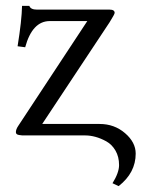

<svg xmlns="http://www.w3.org/2000/svg" viewBox="-20 -462 496 655"><path d="M149.9 -390.1Q90.3 -390.1 65.9 -300.8L40 -304.2Q54.2 -392.1 55.2 -441.9H80.1Q84.5 -429.2 106 -429.2H354Q371.1 -429.2 371.1 -418Q371.1 -413.6 354 -386.2L124 -39.1H319.8Q370.1 -39.1 406.5 -7.8Q442.9 23.4 442.9 62Q442.9 127.4 384.8 172.9L363.8 163.1Q386.2 127 386.2 101.1Q386.2 72.8 374 51.8Q361.8 30.8 342.8 20.3Q323.7 9.8 305.7 4.9Q287.6 0 271 0H67.9Q59.1 0 54.7 -0.2Q50.3 -0.5 44.7 -1.5Q39.1 -2.4 36.6 -4.9Q34.2 -7.3 34.2 -11.2Q34.2 -20.5 42 -32.2L277.8 -390.1Z"/></svg>

Font: Linux Biolinum G
Style: Regular
Weight: 400
Designer: Philipp H. Poll
Foundry: Philipp H. Poll
Version: Version 1.1.0 ; ttfautohint (v1.6)